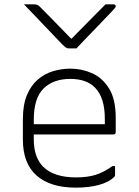

<svg xmlns="http://www.w3.org/2000/svg" viewBox="-20 -851 640 881"><path d="M331 -629H295Q288 -629 282 -633Q276 -637 262 -651Q254 -660 234 -680.5Q214 -701 188.5 -728Q163 -755 137 -782Q111 -809 90 -831H134Q145 -831 150.5 -829Q156 -827 163 -820Q177 -806 215.5 -767Q254 -728 306 -674H309Q361 -727 398 -764.5Q435 -802 464 -831H501Q511 -831 511 -822Q511 -818 507 -813.5Q503 -809 489 -794Q476 -781 454.5 -758Q433 -735 408.5 -710Q384 -685 363 -663Q342 -641 331 -629ZM303 -536Q355 -536 402.5 -515Q450 -494 480.5 -445Q511 -396 511 -310V-245Q511 -234 500 -234H135V-212Q135 -129 178 -86Q227 -37 329 -37Q382 -37 419.5 -49Q457 -61 496 -89H508V-48Q508 -43 505 -40Q480 -15 434 -2.5Q388 10 328 10Q211 10 148 -45.5Q85 -101 85 -210V-304Q85 -370 103.5 -414.5Q122 -459 153.5 -486Q185 -513 224 -524.5Q263 -536 303 -536ZM303 -489Q225 -489 180 -445Q135 -401 135 -301V-281H461V-306Q461 -404 415 -450Q395 -470 366.5 -479.5Q338 -489 303 -489Z"/></svg>

Font: Recursive Sn Lnr St Lt
Style: Regular
Weight: 300
Version: Version 1.079;hotconv 1.0.112;makeotfexe 2.5.65598; ttfautoh